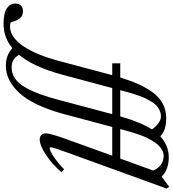

<svg xmlns="http://www.w3.org/2000/svg" viewBox="-241 -804 988 1099"><g transform="rotate(90 253.5 -254.0)"><path d="M79.1 207Q20 207 -21 169.9Q-81.5 220.2 -161.1 220.2Q-220.7 220.2 -248.5 201.7Q-276.4 183.1 -276.4 153.8Q-276.4 134.3 -265.6 121.6Q-254.9 108.9 -232.4 108.9Q-208 108.9 -192.9 125.5Q-177.7 142.1 -168.9 179.2Q-157.2 183.1 -144 183.1Q-112.3 183.1 -82.5 161.4Q-52.7 139.6 -28.3 101.3Q-3.9 63 15.4 15.6Q34.7 -31.7 49.8 -87.4L132.3 -396.5Q132.8 -397.5 133.3 -399.2Q133.8 -400.9 133.8 -401.9H65.9V-447.8H147Q165 -506.8 184.8 -551Q204.6 -595.2 231.9 -633.1Q259.3 -670.9 296.4 -690.9Q333.5 -710.9 378.4 -710.9Q451.2 -710.9 483.9 -676.8Q536.1 -725.6 604.5 -725.6Q638.7 -725.6 668.2 -714.6Q697.8 -703.6 713.9 -684.6L772.9 -728L782.7 -712.9L574.7 -139.2Q546.4 -62 546.4 -48.8Q546.4 -43.9 551.8 -43.9Q558.6 -43.9 573 -50.5Q587.4 -57.1 615.2 -77.1Q643.1 -97.2 673.3 -127L688.5 -110.8Q644 -58.1 589.8 -22.5Q535.6 13.2 502.4 13.2Q485.8 13.2 476.3 3.7Q466.8 -5.9 466.8 -22.9Q466.8 -47.4 500.5 -140.6L594.7 -401.9H430.2L357.4 -128.4Q333.5 -39.1 301.8 27.1Q270 93.3 233.6 131.8Q197.3 170.4 158.9 188.7Q120.6 207 79.1 207ZM451.7 -482.4 442.4 -447.8H611.3L679.7 -636.7Q653.3 -696.3 595.2 -696.3Q577.6 -696.3 560.8 -686.5Q543.9 -676.8 531.2 -662.1Q518.6 -647.5 506.1 -625.7Q493.7 -604 485.8 -585.7Q478 -567.4 470.2 -543.9Q462.4 -520.5 459 -508.5Q455.6 -496.6 451.7 -482.4ZM225.1 -468.3 219.7 -447.8H369.6Q402.3 -564.5 444.3 -628.9Q407.2 -680.7 369.1 -680.7Q351.6 -680.7 335.2 -672.9Q318.8 -665 306.9 -653.8Q294.9 -642.6 283.4 -623Q272 -603.5 264.4 -587.4Q256.8 -571.3 248.5 -546.6Q240.2 -522 235.8 -507.1Q231.4 -492.2 225.1 -468.3ZM131.3 -117.2Q86.9 48.3 17.1 131.8Q29.8 152.8 46.1 163.3Q62.5 173.8 88.9 173.8Q124 173.8 152.3 154.8Q180.7 135.7 203.1 96.7Q225.6 57.6 242.7 10.7Q259.8 -36.1 277.8 -105L356.9 -401.9H207.5Z"/></g></svg>

Font: Elstob 6pt
Style: Italic
Weight: 400
Italic angle: -20°
Designer: Peter S. Baker
Version: Version 1.015